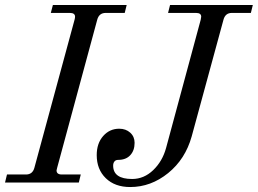

<svg xmlns="http://www.w3.org/2000/svg" viewBox="-30 -732 1034 770"><path d="M286.1 0H-9.8L-2 -32.2H74.2Q100.6 -32.2 107.9 -59.1L269 -652.8Q271 -660.6 271 -665Q271 -680.2 250 -680.2H173.8L182.1 -711.9H478L470.2 -680.2H394Q367.2 -680.2 359.9 -652.8L199.2 -59.1Q196.8 -49.3 196.8 -48.8Q196.8 -32.2 217.8 -32.2H293.9ZM357.9 -109.9Q357.9 -157.2 383.8 -186.5Q409.7 -215.8 448.2 -215.8Q474.6 -215.8 492.2 -200Q509.8 -184.1 509.8 -159.2Q509.8 -128.4 492.4 -109.6Q475.1 -90.8 443.8 -90.8Q434.1 -90.8 429 -84.5Q423.8 -78.1 423.8 -67.9Q423.8 -14.2 500 -14.2Q547.4 -14.2 584.5 -49.8Q621.6 -85.4 636.2 -139.2L774.9 -652.8Q776.9 -662.6 776.9 -665Q776.9 -680.2 755.9 -680.2H644L651.9 -711.9H983.9L976.1 -680.2H899.9Q873.5 -680.2 866.2 -652.8L738.8 -185.1Q713.4 -93.8 644.3 -37.8Q575.2 18.1 492.2 18.1Q430.7 18.1 394.3 -17.3Q357.9 -52.7 357.9 -109.9Z"/></svg>

Font: Flanker Steampunk
Style: Italic
Weight: 400
Italic angle: -12°
Designer: Alexey Kryukov, Leonardo Di Lena
Foundry: Alexey Kryukov, Leonardo Di Lena
Version: 1.210